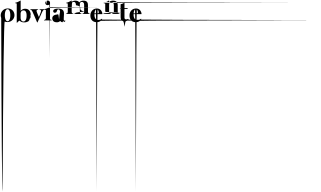

<svg xmlns="http://www.w3.org/2000/svg" viewBox="-20 -770 11181 6692"><path d="M249 -475.6Q274.4 -475.6 298.8 -471.7Q322.3 -466.8 344.7 -458Q366.2 -449.2 384.8 -436.5Q403.3 -423.8 418 -408.2Q433.6 -391.6 446.3 -373Q458 -354.5 466.8 -333Q475.6 -311.5 479.5 -288.1Q483.4 -265.6 484.4 -241.2Q484.4 -215.8 479.5 -192.4Q474.6 -169.9 464.8 -147.5Q456.1 -126 442.4 -106.4Q429.7 -87.9 413.1 -72.3Q396.5 -55.7 377 -42Q357.4 -29.3 335 -19.5Q312.5 -9.8 289.1 -5.9Q264.6 -1 239.3 -1Q213.9 -1 190.4 -4.9Q166 -9.8 144.5 -18.6Q123 -27.3 103.5 1452.1Q85 2931.6 70.3 5901.4Q54.7 5900.4 43 4389.6Q30.3 2877.9 22.5 -143.6Q13.7 -165 8.8 -187.5Q3.9 -210.9 3.9 -235.4Q3.9 -260.7 8.8 -284.2Q13.7 -306.6 23.4 -329.1Q33.2 -350.6 45.9 -370.1Q58.6 -388.7 75.2 -405.3Q91.8 -420.9 111.3 -434.6Q130.9 -447.3 153.3 -457Q175.8 -466.8 200.2 -470.7Q223.6 -475.6 249 -475.6ZM244.1 -27.3Q255.9 -27.3 266.6 -32.2Q277.3 -36.1 286.1 -44.9Q294.9 -52.7 302.7 -64.5Q310.5 -75.2 315.4 -89.8Q321.3 -104.5 326.2 -121.1Q330.1 -137.7 333 -157.2Q335.9 -176.8 337.9 -196.3Q338.9 -216.8 338.9 -239.3Q338.9 -260.7 337.9 -281.2Q335.9 -301.8 333 -320.3Q330.1 -339.8 326.2 -356.4Q321.3 -374 315.4 -387.7Q309.6 -402.3 302.7 -414.1Q294.9 -424.8 286.1 -432.6Q277.3 -441.4 266.6 -445.3Q255.9 -450.2 244.1 -450.2Q232.4 -450.2 221.7 -446.3Q210.9 -442.4 202.1 -433.6Q193.4 -425.8 185.5 -414.1Q178.7 -403.3 171.9 -388.7Q166 -375 162.1 -358.4Q157.2 -340.8 154.3 -322.3Q151.4 -302.7 149.4 -282.2Q148.4 -261.7 148.4 -240.2Q148.4 -217.8 149.4 -197.3Q151.4 -177.7 154.3 -158.2Q157.2 -138.7 162.1 -122.1Q166 -105.5 171.9 -90.8Q178.7 -76.2 185.5 -65.4Q193.4 -53.7 202.1 -45.9Q210.9 -37.1 221.7 -32.2Q232.4 -27.3 244.1 -27.3Z M856.4 -464.8Q877 -464.8 894.5 -461.9Q912.1 -460 926.8 -455.1Q941.4 -450.2 955.1 -442.4Q967.8 -434.6 978.5 -425.8Q990.2 -417 999 -406.2Q1007.8 -396.5 1014.6 -384.8Q1021.5 -374 1027.3 -361.3Q1033.2 -349.6 1037.1 -336.9Q1041 -324.2 1043.9 -311.5Q1046.9 -298.8 1048.8 -286.1Q1049.8 -279.3 1049.8 -273.4Q1049.8 -267.6 1048.8 -261.7Q1046.9 -249 1042 -238.3Q1046.9 -210 1045.9 -183.6Q1044.9 -158.2 1038.1 -135.7Q1031.2 -143.6 1020.5 -124Q1009.8 -104.5 996.1 -57.6Q982.4 -37.1 964.8 -24.4Q947.3 -11.7 925.8 -7.8Q905.3 1 881.8 5.9Q857.4 9.8 829.1 9.8Q813.5 9.8 799.8 8.8Q786.1 7.8 773.4 5.9Q761.7 3.9 751 1Q739.3 -2 729.5 -5.9Q719.7 -9.8 710.9 -14.6Q702.1 -18.6 693.4 -25.4Q685.5 -31.2 676.8 -37.1Q668.9 -43.9 660.2 -50.8Q659.2 -27.3 658.2 -27.3Q656.2 -27.3 656.2 -52.7Q655.3 -52.7 654.3 -52.7Q652.3 -52.7 651.4 -50.8Q648.4 -48.8 645.5 -45.9Q641.6 -43 636.7 -38.1Q631.8 -33.2 627 -29.3Q622.1 -24.4 616.2 -18.6Q610.4 -13.7 604.5 -8.8Q598.6 -2.9 593.8 2Q588.9 7.8 584 12.7Q580.1 17.6 577.1 21.5Q574.2 23.4 573.2 24.4Q572.3 24.4 571.3 24.4Q570.3 24.4 568.4 24.4Q566.4 23.4 565.4 21.5Q563.5 18.6 563.5 15.6Q563.5 -65.4 563.5 -158.2Q563.5 -251 563.5 -311.5Q563.5 -332 563.5 -352.5Q563.5 -373 563.5 -392.6Q563.5 -413.1 563.5 -432.6Q563.5 -451.2 563.5 -469.7Q563.5 -488.3 563.5 -504.9Q563.5 -522.5 563.5 -538.1Q563.5 -553.7 563.5 -567.4Q563.5 -581.1 563.5 -591.8Q563.5 -603.5 563.5 -612.3Q563.5 -621.1 563.5 -627.9Q563.5 -634.8 563.5 -637.7Q563.5 -640.6 563.5 -640.6Q563.5 -643.6 562.5 -646.5Q560.5 -648.4 557.6 -649.4Q556.6 -649.4 555.7 -649.4Q553.7 -650.4 550.8 -651.4Q547.9 -651.4 543.9 -652.3Q541 -653.3 537.1 -654.3Q532.2 -655.3 529.3 -656.2Q525.4 -657.2 521.5 -658.2Q518.6 -659.2 516.6 -659.2Q514.6 -660.2 513.7 -660.2Q509.8 -661.1 508.8 -662.1Q506.8 -664.1 506.8 -667Q506.8 -669.9 508.8 -671.9Q509.8 -672.9 513.7 -673.8Q523.4 -675.8 534.2 -679.7Q544.9 -682.6 556.6 -685.5Q568.4 -689.5 580.1 -694.3Q590.8 -698.2 602.5 -703.1Q614.3 -708 625 -713.9Q636.7 -718.8 646.5 -723.6Q657.2 -729.5 667 -735.4Q676.8 -741.2 685.5 -747.1Q687.5 -748 689.5 -749Q691.4 -750 695.3 -750Q697.3 -750 698.2 -748Q700.2 -746.1 700.2 -743.2Q700.2 -656.2 700.2 -558.6Q700.2 -460.9 700.2 -396.5Q700.2 -395.5 701.2 -394.5Q702.1 -393.6 703.1 -393.6Q703.1 -393.6 705.1 -394.5Q706.1 -394.5 707 -396.5Q709 -399.4 712.9 -403.3Q716.8 -407.2 721.7 -413.1Q727.5 -418.9 734.4 -424.8Q742.2 -430.7 751 -435.5Q759.8 -442.4 771.5 -447.3Q782.2 -452.1 795.9 -457Q807.6 -461.9 823.2 -462.9Q838.9 -464.8 856.4 -464.8ZM907.2 -213.9Q907.2 -219.7 907.2 -227.5Q907.2 -235.4 907.2 -244.1Q907.2 -252.9 906.2 -263.7Q905.3 -273.4 904.3 -284.2Q902.3 -294.9 900.4 -305.7Q897.5 -316.4 894.5 -327.1Q891.6 -337.9 887.7 -347.7Q882.8 -358.4 877 -367.2Q871.1 -376 864.3 -382.8Q856.4 -389.6 847.7 -396.5Q838.9 -402.3 827.1 -404.3Q816.4 -407.2 802.7 -407.2Q785.2 -407.2 771.5 -404.3Q758.8 -401.4 748 -394.5Q737.3 -388.7 729.5 -381.8Q721.7 -374 716.8 -365.2Q711.9 -356.4 708 -346.7Q704.1 -336.9 702.1 -327.1Q699.2 -317.4 698.2 -308.6Q698.2 -298.8 698.2 -291Q698.2 -256.8 698.2 -219.7Q698.2 -181.6 698.2 -156.2Q698.2 -146.5 698.2 -135.7Q699.2 -125 702.1 -114.3Q704.1 -101.6 708 -90.8Q711.9 -80.1 716.8 -69.3Q721.7 -58.6 729.5 -49.8Q737.3 -41 747.1 -34.2Q756.8 -27.3 768.6 -23.4Q781.2 -19.5 795.9 -19.5Q810.5 -19.5 823.2 -23.4Q835 -27.3 845.7 -35.2Q856.4 -43 864.3 -52.7Q873 -63.5 879.9 -76.2Q886.7 -89.8 891.6 -104.5Q896.5 -120.1 899.4 -137.7Q903.3 -155.3 905.3 -174.8Q907.2 -193.4 907.2 -213.9Z M1458 -368.2Q1455.1 -363.3 1446.3 -343.8Q1437.5 -324.2 1424.8 -296.9Q1412.1 -268.6 1397.5 -235.4Q1381.8 -202.1 1367.2 -168.9Q1332 -88.9 1288.1 8.8Q1285.2 12.7 1280.3 12.7Q1275.4 12.7 1273.4 8.8Q1231.4 -88.9 1197.3 -168Q1182.6 -202.1 1168 -235.4Q1153.3 -268.6 1141.6 -295.9Q1129.9 -324.2 1121.1 -342.8Q1112.3 -362.3 1109.4 -368.2Q1102.5 -382.8 1094.7 -393.6Q1087.9 -404.3 1080.1 -412.1Q1072.3 -420.9 1062.5 -425.8Q1051.8 -430.7 1039.1 -434.6Q1035.2 -435.5 1033.2 -438.5Q1031.2 -440.4 1031.2 -442.4Q1031.2 -442.4 1031.2 -443.4Q1031.2 -446.3 1034.2 -448.2Q1036.1 -450.2 1040 -450.2Q1127.9 -450.2 1302.7 -450.2Q1306.6 -450.2 1308.6 -448.2Q1311.5 -446.3 1311.5 -443.4Q1312.5 -440.4 1310.5 -437.5Q1309.6 -434.6 1304.7 -433.6Q1296.9 -431.6 1286.1 -428.7Q1275.4 -425.8 1266.6 -418.9Q1257.8 -412.1 1253.9 -400.4Q1250 -389.6 1255.9 -371.1Q1257.8 -363.3 1264.6 -346.7Q1270.5 -330.1 1278.3 -309.6Q1287.1 -290 1295.9 -268.6Q1305.7 -246.1 1312.5 -228.5Q1320.3 -210.9 1326.2 -198.2Q1331.1 -185.5 1332 -184.6Q1335.9 -177.7 1338.9 -184.6Q1340.8 -188.5 1345.7 -201.2Q1351.6 -213.9 1358.4 -232.4Q1365.2 -251 1374 -272.5Q1381.8 -293.9 1389.6 -313.5Q1396.5 -333 1402.3 -348.6Q1408.2 -364.3 1410.2 -371.1Q1416 -389.6 1412.1 -400.4Q1407.2 -412.1 1399.4 -418.9Q1391.6 -425.8 1380.9 -428.7Q1371.1 -431.6 1363.3 -433.6Q1358.4 -434.6 1357.4 -437.5Q1355.5 -440.4 1356.4 -443.4Q1356.4 -446.3 1359.4 -448.2Q1361.3 -450.2 1365.2 -450.2Q1418.9 -450.2 1527.3 -450.2Q1530.3 -450.2 1533.2 -448.2Q1535.2 -446.3 1536.1 -443.4Q1536.1 -442.4 1536.1 -442.4Q1536.1 -440.4 1534.2 -438.5Q1532.2 -435.5 1528.3 -434.6Q1515.6 -430.7 1504.9 -425.8Q1495.1 -420.9 1487.3 -412.1Q1479.5 -404.3 1472.7 -393.6Q1464.8 -382.8 1458 -368.2Z M1713.9 -137.7Q1713.9 -127.9 1715.8 -120.1Q1717.8 -112.3 1721.7 -106.4Q1725.6 -99.6 1729.5 -95.7Q1734.4 -90.8 1739.3 -86.9Q1745.1 -84 1750 -82Q1754.9 -79.1 1759.8 -78.1Q1764.6 -76.2 1768.6 -76.2Q1771.5 -75.2 1773.4 -75.2Q1776.4 -75.2 1777.3 -74.2Q1779.3 -73.2 1779.3 -72.3Q1780.3 -70.3 1780.3 -69.3Q1780.3 -68.4 1780.3 -67.4Q1780.3 -65.4 1779.3 -64.5Q1778.3 -62.5 1777.3 -61.5Q1777.3 -61.5 1775.4 -60.5Q1774.4 -59.6 1771.5 -59.6Q1724.6 -59.6 1654.3 -59.6Q1584 -59.6 1520.5 -59.6Q1518.6 -59.6 1516.6 -60.5Q1515.6 -61.5 1514.6 -61.5Q1513.7 -63.5 1512.7 -64.5Q1511.7 -65.4 1511.7 -67.4Q1511.7 -67.4 1511.7 -69.3Q1511.7 -70.3 1512.7 -71.3Q1513.7 -71.3 1514.6 -72.3Q1516.6 -73.2 1518.6 -74.2Q1520.5 -75.2 1524.4 -76.2Q1527.3 -77.1 1533.2 -79.1Q1538.1 -80.1 1543 -83Q1547.9 -85 1552.7 -87.9Q1557.6 -90.8 1562.5 -95.7Q1567.4 -100.6 1570.3 -107.4Q1574.2 -113.3 1576.2 -121.1Q1579.1 -128.9 1579.1 -138.7Q1579.1 -190.4 1579.1 -268.6Q1579.1 -347.7 1579.1 -417Q1579.1 -419.9 1577.1 -421.9Q1576.2 -423.8 1572.3 -424.8Q1572.3 -424.8 1570.3 -424.8Q1568.4 -424.8 1565.4 -425.8Q1562.5 -427.7 1559.6 -428.7Q1555.7 -429.7 1551.8 -429.7Q1546.9 -430.7 1543.9 -431.6Q1540 -432.6 1537.1 -432.6Q1534.2 -433.6 1531.2 -434.6Q1529.3 -434.6 1528.3 -434.6Q1525.4 -435.5 1523.4 -437.5Q1521.5 -439.5 1521.5 -442.4Q1521.5 -444.3 1523.4 -446.3Q1525.4 -448.2 1528.3 -449.2Q1538.1 -451.2 1549.8 -455.1Q1560.5 -458 1571.3 -461.9Q1583 -465.8 1594.7 -469.7Q1606.4 -474.6 1618.2 -478.5Q1628.9 -483.4 1639.6 -488.3Q1651.4 -494.1 1662.1 -500Q1671.9 -504.9 2149.4 -511.7Q2626 -517.6 3569.3 -524.4Q2636.7 -524.4 2171.9 -525.4Q1706.1 -526.4 1709 -526.4Q1710.9 -525.4 1711.9 -523.4Q1713.9 -521.5 1713.9 -517.6Q1713.9 -446.3 1713.9 -339.8Q1713.9 -233.4 1713.9 -137.7ZM1723.6 -670.9Q1723.6 -663.1 1722.7 -179.7Q1720.7 302.7 1717.8 1259.8Q1714.8 317.4 1710 -151.4Q1706.1 -620.1 1700.2 -614.3Q1693.4 -608.4 1686.5 -604.5Q1680.7 -599.6 1672.9 -596.7Q1665 -593.8 1657.2 -592.8Q1648.4 -590.8 1639.6 -590.8Q1630.9 -590.8 1623 -592.8Q1615.2 -593.8 1607.4 -596.7Q1600.6 -599.6 1593.8 -604.5Q1587.9 -608.4 1582 -614.3Q1576.2 -619.1 1572.3 -625Q1568.4 -631.8 1565.4 -638.7Q1562.5 -646.5 1561.5 -654.3Q1559.6 -662.1 1559.6 -669.9Q1559.6 -678.7 1560.5 -685.5Q1561.5 -692.4 1565.4 -700.2Q1569.3 -707 1573.2 -713.9Q1578.1 -719.7 1584 -725.6Q1589.8 -631.8 1596.7 -635.7Q1603.5 -640.6 1610.4 -743.2Q1618.2 -746.1 1627 -748Q1634.8 -750 1643.6 -750Q1652.3 -750 1661.1 -748Q1668.9 -747.1 1676.8 -744.1Q1684.6 -741.2 1690.4 -736.3Q1696.3 -732.4 1702.1 -726.6Q1707 -721.7 1710.9 -715.8Q1715.8 -710 1718.8 -702.1Q1721.7 -694.3 1722.7 -686.5Q1723.6 -679.7 1723.6 -670.9Z M2246.1 -52.7Q2250 -53.7 2252.9 -52.7Q2254.9 -51.8 2256.8 -49.8Q2259.8 -47.9 2259.8 -44.9Q2259.8 -42 2256.8 -39.1Q2255.9 -36.1 2253.9 -32.2Q2251 -29.3 2247.1 -25.4Q2243.2 -22.5 2239.3 -18.6Q2234.4 -14.6 2229.5 -11.7Q2223.6 -8.8 2217.8 -5.9Q2210.9 -2.9 2202.1 -1Q2194.3 -48.8 2184.6 -46.9Q2174.8 -45.9 2164.1 3.9Q2149.4 3.9 2136.7 1Q2124 -2 2113.3 -7.8Q2102.5 -13.7 2095.7 -20.5Q2088.9 -28.3 2084 -36.1Q2084 -38.1 2082 -39.1Q2080.1 -39.1 2078.1 -39.1Q2077.1 -39.1 2075.2 -38.1Q2073.2 -37.1 2072.3 -36.1Q2071.3 -35.2 2069.3 -33.2Q2067.4 -30.3 2063.5 -27.3Q2059.6 -24.4 2053.7 -20.5Q2047.9 -17.6 2041 -12.7Q2034.2 -8.8 2025.4 -4.9Q2016.6 -2 2006.8 1Q1998 3.9 1985.4 5.9Q1973.6 6.8 1960.9 6.8Q1938.5 6.8 1919.9 3.9Q1901.4 1 1886.7 -4.9Q1871.1 -10.7 1858.4 -18.6Q1846.7 -27.3 1836.9 -37.1Q1828.1 -46.9 1821.3 -57.6Q1814.5 -69.3 1810.5 -82Q1805.7 -94.7 1803.7 -107.4Q1801.8 -121.1 1801.8 -132.8Q1801.8 -152.3 1806.6 -169.9Q1812.5 -186.5 1823.2 -202.1Q1835 -216.8 1848.6 -227.5Q1863.3 -238.3 1880.9 -246.1Q1890.6 -249 1901.4 -252Q1911.1 -254.9 1920.9 -256.8Q1931.6 -257.8 1942.4 -259.8Q1952.1 -261.7 1961.9 -263.7Q1972.7 -265.6 1982.4 -267.6Q1992.2 -269.5 2002 -272.5Q2011.7 -275.4 2021.5 -229.5Q2031.2 -184.6 2039.1 -89.8Q2047.9 -196.3 2054.7 -253.9Q2061.5 -311.5 2065.4 -321.3Q2069.3 -331.1 2070.3 -341.8Q2072.3 -352.5 2072.3 -362.3Q2072.3 -371.1 2071.3 -378.9Q2070.3 -386.7 2068.4 -393.6Q2066.4 -401.4 2063.5 -407.2Q2060.5 -414.1 2056.6 -419.9Q2052.7 -424.8 2047.9 -429.7Q2043.9 -433.6 2038.1 -437.5Q2033.2 -441.4 2027.3 -442.4Q2022.5 -443.4 2016.6 -443.4Q2005.9 -443.4 1998 -440.4Q1990.2 -437.5 1985.4 -432.6Q1980.5 -427.7 1976.6 -420.9Q1972.7 -414.1 1969.7 -406.2Q1966.8 -399.4 1963.9 -390.6Q1960.9 -382.8 1958 -375Q1956.1 -366.2 1952.1 -359.4Q1947.3 -351.6 1942.4 -345.7Q1937.5 -340.8 1931.6 -337.9Q1925.8 -334 1918.9 -332Q1912.1 -329.1 1905.3 -328.1Q1898.4 -327.1 1891.6 -327.1Q1884.8 -327.1 1878.9 -327.1Q1873 -328.1 1867.2 -331.1Q1862.3 -333 1857.4 -335.9Q1853.5 -338.9 1849.6 -342.8Q1845.7 -346.7 1842.8 -350.6Q1839.8 -355.5 1837.9 -360.4Q1836.9 -366.2 1835.9 -371.1Q1834 -377 1834 -382.8Q1834 -390.6 1835.9 -398.4Q1837.9 -406.2 1842.8 -414.1Q1845.7 -420.9 1852.5 -428.7Q1859.4 -435.5 1869.1 -441.4Q1878.9 -447.3 1891.6 -453.1Q1905.3 -458 1920.9 -461.9Q1937.5 -465.8 1958 -467.8Q1978.5 -469.7 2002.9 -469.7Q2031.2 -469.7 2054.7 -466.8Q2079.1 -463.9 2098.6 -459Q2118.2 -453.1 2133.8 -445.3Q2149.4 -436.5 2162.1 -425.8Q2174.8 -415 2183.6 -402.3Q2193.4 -388.7 2198.2 -373Q2204.1 -357.4 2207 -338.9Q2209 -321.3 2209 -300.8Q2209 -276.4 2209 -253.9Q2208 -230.5 2206.1 -210Q2205.1 -188.5 2204.1 -169.9Q2203.1 -151.4 2202.1 -134.8Q2201.2 -118.2 2202.1 -104.5Q2202.1 -90.8 2203.1 -81.1Q2205.1 -70.3 2208 -63.5Q2210.9 -56.6 2217.8 -54.7Q2219.7 -53.7 2222.7 -52.7Q2226.6 -52.7 2229.5 -52.7Q2233.4 -51.8 2238.3 -51.8Q2242.2 -51.8 2246.1 -52.7Z M3099.6 -298.8Q3101.6 -297.9 3102.5 -297.9Q3104.5 -296.9 3105.5 -295.9Q3106.4 -294.9 3106.4 -293.9Q3107.4 -293 3106.4 -291Q3106.4 -289.1 3105.5 -288.1Q3104.5 -287.1 3103.5 -286.1Q3101.6 -285.2 3100.6 -284.2Q3098.6 -284.2 3097.7 -284.2Q3039.1 -284.2 2972.7 -284.2Q2906.2 -284.2 2862.3 -284.2Q2860.4 -284.2 2858.4 -284.2Q2857.4 -285.2 2856.4 -286.1Q2855.5 -287.1 2854.5 -288.1Q2853.5 -289.1 2853.5 -291Q2853.5 -293 2853.5 -293.9Q2853.5 -294.9 2854.5 -295.9Q2854.5 -297.9 2856.4 -297.9Q2858.4 -298.8 2860.4 -298.8Q2862.3 -298.8 2865.2 -299.8Q2868.2 -300.8 2872.1 -301.8Q2877 -303.7 2880.9 -305.7Q2884.8 -306.6 2889.6 -309.6Q2893.6 -313.5 2897.5 -317.4Q2901.4 -322.3 2905.3 -328.1Q2909.2 -334 2910.2 -341.8Q2912.1 -349.6 2912.1 -359.4Q2912.1 -417 2912.1 -482.4Q2912.1 -546.9 2912.1 -589.8Q2912.1 -599.6 2911.1 -610.4Q2910.2 -620.1 2909.2 -629.9Q2908.2 -639.6 2905.3 -649.4Q2901.4 -658.2 2897.5 -666Q2892.6 -673.8 2886.7 -680.7Q2880.9 -687.5 2873 -693.4Q2866.2 -698.2 2855.5 -700.2Q2844.7 -703.1 2832 -703.1Q2821.3 -703.1 2811.5 -701.2Q2802.7 -699.2 2795.9 -695.3Q2789.1 -691.4 2784.2 -686.5Q2779.3 -680.7 2775.4 -674.8Q2771.5 -668.9 2769.5 -663.1Q2766.6 -656.2 2765.6 -649.4Q2763.7 -641.6 2762.7 -634.8Q2762.7 -627.9 2762.7 -620.1Q2762.7 -553.7 2762.7 -480.5Q2762.7 -406.2 2762.7 -357.4Q2762.7 -347.7 2763.7 -338.9Q2765.6 -331.1 2769.5 -326.2Q2773.4 -320.3 2776.4 -315.4Q2780.3 -311.5 2784.2 -307.6Q2789.1 -304.7 2793 -302.7Q2797.9 -300.8 2801.8 -299.8Q2806.6 -298.8 2809.6 -298.8Q2812.5 -297.9 2814.5 -296.9Q2816.4 -295.9 2818.4 -295.9Q2819.3 -294.9 2820.3 -293.9Q2821.3 -293 2821.3 -292Q2822.3 -290 2821.3 -289.1Q2821.3 -287.1 2820.3 -286.1Q2819.3 -285.2 2818.4 -284.2Q2816.4 -283.2 2815.4 -282.2Q2813.5 -282.2 2812.5 -282.2Q2753.9 -282.2 2687.5 -282.2Q2621.1 -282.2 2577.1 -282.2Q2575.2 -327.1 2573.2 -327.1Q2572.3 -328.1 2571.3 -284.2Q2570.3 -285.2 2569.3 -286.1Q2569.3 -287.1 2568.4 -289.1Q2568.4 -290 2568.4 -291Q2568.4 -293 2569.3 -293.9Q2570.3 -295.9 2571.3 -295.9Q2573.2 -296.9 2575.2 -296.9Q2577.1 -296.9 2580.1 -297.9Q2583 -298.8 2586.9 -299.8Q2591.8 -301.8 2595.7 -303.7Q2599.6 -304.7 2604.5 -307.6Q2608.4 -310.5 2612.3 -315.4Q2616.2 -320.3 2620.1 -326.2Q2624 -332 2700.2 -341.8Q2777.3 -351.6 2926.8 -367.2Q2848.6 -384.8 2818.4 -404.3Q2788.1 -424.8 2781.2 -445.3Q2776.4 -459 2777.3 -472.7Q2778.3 -486.3 2776.4 -500Q2774.4 -524.4 2748 -547.9Q2722.7 -570.3 2627 -588.9Q2627 -598.6 2626 -609.4Q2625 -619.1 2623 -628.9Q2622.1 -638.7 2619.1 -649.4Q2616.2 -659.2 2612.3 -667Q2607.4 -674.8 2601.6 -681.6Q2595.7 -688.5 2587.9 -694.3Q2581.1 -699.2 2570.3 -701.2Q2560.5 -704.1 2547.9 -704.1Q2537.1 -704.1 2528.3 -702.1Q2518.6 -700.2 2512.7 -696.3Q2505.9 -692.4 2500 -687.5Q2495.1 -681.6 2491.2 -675.8Q2487.3 -519.5 2485.4 -513.7Q2482.4 -507.8 2481.4 -650.4Q2479.5 -642.6 2478.5 -634.8Q2478.5 -627.9 2478.5 -621.1Q2478.5 -554.7 2478.5 -481.4Q2478.5 -407.2 2478.5 -358.4Q2478.5 -348.6 2479.5 -339.8Q2481.4 -332 2485.4 -327.1Q2488.3 -321.3 2492.2 -316.4Q2496.1 -312.5 2500 -308.6Q2504.9 -305.7 2508.8 -303.7Q2513.7 -301.8 2518.6 -300.8Q2522.5 -299.8 2525.4 -299.8Q2528.3 -298.8 2530.3 -297.9Q2532.2 -296.9 2534.2 -296.9Q2535.2 -295.9 2536.1 -294.9Q2537.1 -293.9 2537.1 -293Q2538.1 -291 2537.1 -290Q2537.1 -288.1 2536.1 -287.1Q2536.1 -286.1 2534.2 -285.2Q2533.2 -284.2 4131.8 -283.2Q5730.5 -283.2 8928.7 -283.2Q8418 -283.2 7960 -283.2Q7501 -283.2 7090.8 -283.2Q6329.1 -283.2 5724.6 -283.2Q5120.1 -283.2 4649.4 -283.2Q4141.6 -283.2 3775.4 -283.2Q3409.2 -283.2 3154.3 -283.2Q2945.3 -283.2 2802.7 -283.2Q2660.2 -283.2 2566.4 -283.2Q2504.9 -283.2 2462.9 -283.2Q2419.9 -283.2 2391.6 -283.2Q2336.9 -283.2 2319.3 -283.2Q2302.7 -283.2 2293 -283.2Q2291 -283.2 2289.1 -283.2Q2288.1 -284.2 2287.1 -285.2Q2284.2 -287.1 2283.2 -289.1Q2282.2 -290 2282.2 -291Q2282.2 -293 2282.2 -293.9Q2282.2 -294.9 2283.2 -295.9Q2284.2 -297.9 2285.2 -297.9Q2287.1 -298.8 2289.1 -298.8Q2291 -299.8 2294.9 -300.8Q2297.9 -300.8 2301.8 -301.8Q2306.6 -303.7 2310.5 -305.7Q2314.5 -306.6 2319.3 -309.6Q2323.2 -313.5 2327.1 -317.4Q2331.1 -322.3 2335 -328.1Q2337.9 -334 2339.8 -341.8Q2341.8 -349.6 2341.8 -359.4Q2341.8 -429.7 2341.8 -508.8Q2341.8 -587.9 2341.8 -640.6Q2341.8 -643.6 2340.8 -646.5Q2338.9 -648.4 2335.9 -649.4Q2335.9 -649.4 2334 -649.4Q2332 -649.4 2329.1 -650.4Q2325.2 -651.4 2321.3 -652.3Q2318.4 -653.3 2314.5 -654.3Q2310.5 -654.3 2306.6 -655.3Q2302.7 -656.2 2298.8 -657.2Q2295.9 -658.2 2293.9 -659.2Q2292 -660.2 2291 -660.2Q2287.1 -661.1 2286.1 -662.1Q2284.2 -664.1 2284.2 -667Q2284.2 -668.9 2286.1 -670.9Q2287.1 -672.9 2291 -673.8Q2300.8 -675.8 2311.5 -679.7Q2322.3 -682.6 2333 -685.5Q2344.7 -689.5 2355.5 -694.3Q2367.2 -698.2 2378.9 -703.1Q2390.6 -708 2401.4 -713.9Q2413.1 -718.8 2422.9 -723.6Q2434.6 -730.5 2444.3 -736.3Q2454.1 -742.2 2461.9 -747.1Q2464.8 -748 2466.8 -749Q2468.8 -750 2471.7 -750Q2473.6 -750 2474.6 -748Q2476.6 -746.1 2476.6 -742.2Q2476.6 -733.4 2476.6 -722.7Q2476.6 -711.9 2476.6 -705.1Q2487.3 -713.9 2501 -721.7Q2514.6 -728.5 2530.3 -735.4Q2545.9 -741.2 2564.5 -744.1Q2583 -747.1 2605.5 -747.1Q2619.1 -747.1 2631.8 -746.1Q2644.5 -745.1 2655.3 -742.2Q2666 -740.2 2675.8 -737.3Q2684.6 -734.4 2693.4 -730.5Q2701.2 -726.6 2708 -721.7Q2714.8 -715.8 2721.7 -710.9Q2727.5 -705.1 2731.4 -699.2Q2736.3 -692.4 2740.2 -685.5Q2745.1 -692.4 2752 -697.3Q2758.8 -703.1 2765.6 -708Q2772.5 -712.9 2781.2 -718.8Q2789.1 -723.6 2797.9 -727.5Q2807.6 -732.4 2817.4 -736.3Q2828.1 -740.2 2838.9 -742.2Q2850.6 -744.1 2863.3 -746.1Q2876 -747.1 2889.6 -747.1Q2909.2 -747.1 2926.8 -745.1Q2943.4 -742.2 2957 -738.3Q2970.7 -733.4 2982.4 -727.5Q2993.2 -721.7 3002 -713.9Q3010.7 -706.1 3017.6 -697.3Q3023.4 -688.5 3028.3 -678.7Q3033.2 -668.9 3036.1 -659.2Q3039.1 -649.4 3041 -638.7Q3043.9 -628.9 3043.9 -618.2Q3044.9 -607.4 3044.9 -596.7Q3044.9 -586.9 3045.9 -577.1Q3045.9 -567.4 3045.9 -557.6Q3045.9 -557.6 3045.9 -556.6Q3045.9 -555.7 3045.9 -555.7Q3045.9 -519.5 3045.9 -457Q3045.9 -395.5 3045.9 -359.4Q3045.9 -349.6 3047.9 -340.8Q3049.8 -333 3053.7 -328.1Q3056.6 -322.3 3060.5 -318.4Q3064.5 -313.5 3068.4 -309.6Q3072.3 -306.6 3077.1 -304.7Q3082 -302.7 3085.9 -301.8Q3090.8 -300.8 3093.8 -300.8Q3096.7 -299.8 3099.6 -298.8Z M3278.3 -276.4Q3274.4 -276.4 3272.5 -274.4Q3270.5 -271.5 3270.5 -267.6Q3270.5 -242.2 3272.5 -220.7Q3275.4 -199.2 3279.3 -179.7Q3284.2 -162.1 3291 -147.5Q3296.9 -131.8 3305.7 -120.1Q3314.5 -108.4 3325.2 -99.6Q3335.9 -91.8 3348.6 -85.9Q3361.3 -81.1 3376 -78.1Q3391.6 -75.2 3408.2 -75.2Q3420.9 -75.2 3432.6 -76.2Q3444.3 -78.1 3454.1 -80.1Q3464.8 -83 3473.6 -85.9Q3482.4 -88.9 3489.3 -91.8Q3497.1 -95.7 3502.9 -99.6Q3508.8 -103.5 3513.7 -106.4Q3517.6 -109.4 3521.5 -111.3Q3525.4 -113.3 3527.3 -114.3Q3531.2 -115.2 3534.2 -115.2Q3536.1 -115.2 3538.1 -113.3Q3541 -110.4 3541 -107.4Q3541 -104.5 3538.1 -99.6Q3538.1 -98.6 3536.1 -95.7Q3534.2 -92.8 3531.2 -87.9Q3528.3 -84 5089.8 -78.1Q6651.4 -73.2 9776.4 -68.4Q6641.6 -62.5 5070.3 -55.7Q3499 -49.8 3491.2 -43.9Q3484.4 -38.1 3474.6 -32.2Q3465.8 -26.4 3455.1 -21.5Q3445.3 -15.6 3433.6 -11.7Q3421.9 -6.8 3408.2 -3.9Q3395.5 0 3379.9 1Q3365.2 2.9 3348.6 2.9Q3324.2 2.9 3300.8 -1Q3277.3 -4.9 3257.8 -12.7Q3237.3 -21.5 3219.7 -32.2Q3203.1 -43.9 3188.5 -58.6Q3173.8 -74.2 3163.1 -91.8Q3152.3 -110.4 3144.5 -131.8Q3136.7 -154.3 3132.8 -178.7Q3129.9 -203.1 3129.9 -231.4Q3129.9 -260.7 3133.8 -286.1Q3138.7 -312.5 3148.4 -335Q3158.2 -357.4 3170.9 -377Q3183.6 -396.5 3199.2 -411.1Q3214.8 -426.8 3233.4 -438.5Q3251 -450.2 3271.5 -458Q3292 -466.8 3312.5 -469.7Q3333 -473.6 3353.5 -473.6Q3373 -473.6 3390.6 -470.7Q3407.2 -468.8 3422.9 -462.9Q3437.5 -458 3450.2 -450.2Q3462.9 -443.4 3473.6 -435.5Q3484.4 -426.8 3493.2 -417Q3502 -407.2 3509.8 -397.5Q3516.6 -386.7 3522.5 -376Q3528.3 -365.2 3532.2 -355.5Q3537.1 -344.7 3540 -335Q3543 -325.2 3544.9 -315.4Q3545.9 -305.7 3546.9 -298.8Q3548.8 -291 3548.8 -286.1Q3548.8 -284.2 3547.9 -282.2Q3546.9 -280.3 3545.9 -279.3Q3543.9 -278.3 3542 -277.3Q3539.1 -277.3 3536.1 -277.3Q3471.7 -276.4 3399.4 -276.4Q3326.2 -276.4 3278.3 -276.4ZM3272.5 -308.6Q3272.5 -307.6 3272.5 -306.6Q3272.5 -305.7 3273.4 -304.7Q3274.4 -302.7 3278.3 -302.7Q3279.3 -302.7 3281.2 -302.7Q3284.2 -302.7 3288.1 -302.7Q3293 -302.7 3297.9 -302.7Q3303.7 -303.7 3309.6 -303.7Q3315.4 -303.7 3322.3 -304.7Q3329.1 -304.7 3335.9 -304.7Q3342.8 -304.7 3348.6 -305.7Q3355.5 -305.7 3361.3 -305.7Q3368.2 -305.7 3374 -306.6Q3378.9 -306.6 3383.8 -306.6Q3387.7 -306.6 3390.6 -307.6Q3394.5 -307.6 3395.5 -307.6Q3399.4 -307.6 3403.3 -310.5Q3408.2 -312.5 3412.1 -315.4Q3417 -318.4 3418.9 -324.2Q3421.9 -329.1 3421.9 -336.9Q3421.9 -344.7 3420.9 -352.5Q3419.9 -361.3 3418 -371.1Q3415 -380.9 3412.1 -389.6Q3409.2 -398.4 3404.3 -407.2Q3400.4 -415 3394.5 -422.9Q3389.6 -429.7 3382.8 -436.5Q3376 -442.4 3367.2 1142.6Q3359.4 2727.5 3349.6 5902.3Q3341.8 2727.5 3335 1142.6Q3329.1 -438.5 3323.2 -439.5Q3323.2 -439.5 3323.2 -439.5Q3317.4 -435.5 3312.5 -429.7Q3307.6 -423.8 3303.7 -417Q3299.8 -410.2 3295.9 -403.3Q3293 -396.5 3289.1 -387.7Q3286.1 -379.9 3284.2 -372.1Q3282.2 -364.3 3280.3 -356.4Q3279.3 -348.6 3277.3 -341.8Q3276.4 -335 3275.4 -328.1Q3274.4 -322.3 3274.4 -317.4Q3273.4 -312.5 3272.5 -308.6Z M4141.6 -298.8Q4144.5 -297.9 4145.5 -297.9Q4147.5 -296.9 4148.4 -295.9Q4148.4 -294.9 4149.4 -293.9Q4149.4 -293 4149.4 -291Q4149.4 -289.1 4148.4 -288.1Q4147.5 -287.1 4146.5 -286.1Q4144.5 -285.2 4143.6 -284.2Q4141.6 -284.2 4139.6 -284.2Q4126 -284.2 4109.4 -284.2Q4093.8 -284.2 4082 -284.2Q4081.1 -284.2 4080.1 -284.2Q4078.1 -284.2 4077.1 -284.2Q4053.7 -284.2 4013.7 -284.2Q3974.6 -284.2 3951.2 -284.2Q3950.2 -284.2 3949.2 -284.2Q3947.3 -284.2 3946.3 -284.2Q3934.6 -284.2 3917 -284.2Q3899.4 -284.2 3887.7 -284.2Q3885.7 -284.2 3884.8 -284.2Q3882.8 -285.2 3881.8 -286.1Q3880.9 -287.1 3880.9 -289.1Q3879.9 -290 3879.9 -291Q3879.9 -293 3879.9 -293.9Q3879.9 -294.9 3880.9 -295.9Q3881.8 -297.9 3883.8 -297.9Q3884.8 -298.8 3886.7 -298.8Q3889.6 -298.8 3892.6 -299.8Q3895.5 -300.8 3901.4 -301.8Q3905.3 -303.7 3911.1 -305.7Q3916 -307.6 3920.9 -310.5Q3926.8 -314.5 3930.7 -319.3Q3935.5 -324.2 3940.4 -330.1Q3944.3 -335.9 3946.3 -343.8Q3948.2 -352.5 3948.2 -362.3Q3948.2 -408.2 3948.2 -460Q3948.2 -511.7 3948.2 -545.9Q3948.2 -546.9 3948.2 -547.9Q3948.2 -548.8 3948.2 -549.8Q3948.2 -555.7 3948.2 -564.5Q3948.2 -572.3 3948.2 -578.1Q3948.2 -588.9 3947.3 -599.6Q3946.3 -609.4 3945.3 -621.1Q3943.4 -631.8 3940.4 -642.6Q3937.5 -652.3 3932.6 -661.1Q3928.7 -669.9 3922.9 -677.7Q3916 -684.6 3908.2 -691.4Q3899.4 -697.3 3888.7 -700.2Q3877 -703.1 3863.3 -703.1Q3848.6 -703.1 3837.9 -700.2Q3826.2 -697.3 3818.4 -691.4Q3809.6 -684.6 3803.7 -677.7Q3797.9 -670.9 3793.9 -663.1Q3790 -654.3 3788.1 -645.5Q3786.1 -636.7 3785.2 -627Q3784.2 -617.2 3784.2 -608.4Q3783.2 -600.6 3783.2 -592.8Q3783.2 -535.2 3783.2 -470.7Q3783.2 -405.3 3783.2 -362.3Q3783.2 -352.5 3785.2 -343.8Q3787.1 -335.9 3791 -330.1Q3794.9 -324.2 3799.8 -319.3Q3803.7 -314.5 3808.6 -310.5Q3814.5 -307.6 3819.3 -305.7Q3824.2 -303.7 3829.1 -301.8Q3834 -300.8 3836.9 -299.8Q3840.8 -298.8 3842.8 -298.8Q3845.7 -297.9 3846.7 -297.9Q3848.6 -296.9 3848.6 -295.9Q3849.6 -294.9 3850.6 -293.9Q3850.6 -293 3849.6 -291Q3849.6 -330.1 3849.6 -348.6Q3848.6 -367.2 3846.7 -366.2Q3846.7 -325.2 3844.7 -304.7Q3842.8 -284.2 3840.8 -284.2Q3778.3 -284.2 3708 -284.2Q3637.7 -284.2 3589.8 -284.2Q3587.9 -284.2 3585.9 -284.2Q3585 -285.2 3584 -286.1Q3582 -287.1 3581.1 -289.1Q3580.1 -290 3580.1 -291Q3580.1 -293 3580.1 -293.9Q3580.1 -294.9 3581.1 -295.9Q3582 -297.9 3583 -297.9Q3585 -298.8 3586.9 -298.8Q3588.9 -298.8 3592.8 -299.8Q3595.7 -300.8 3601.6 -301.8Q3606.4 -303.7 3611.3 -305.7Q3616.2 -307.6 3621.1 -310.5Q3626 -314.5 3781.2 -319.3Q3935.5 -324.2 4239.3 -330.1Q3942.4 -336.9 3794.9 -344.7Q3647.5 -353.5 3647.5 -363.3Q3647.5 -432.6 3647.5 -510.7Q3647.5 -588.9 3647.5 -640.6Q3647.5 -643.6 3645.5 -646.5Q3644.5 -648.4 3640.6 -649.4Q3640.6 -649.4 3638.7 -649.4Q3636.7 -649.4 3633.8 -650.4Q3630.9 -651.4 3627.9 -652.3Q3624 -653.3 3620.1 -654.3Q3616.2 -654.3 3612.3 -655.3Q3608.4 -656.2 3605.5 -657.2Q3601.6 -658.2 3599.6 -659.2Q3597.7 -660.2 3596.7 -660.2Q3593.8 -661.1 3591.8 -662.1Q3589.8 -664.1 3589.8 -667Q3589.8 -668.9 3591.8 -670.9Q3593.8 -672.9 3596.7 -673.8Q3606.4 -675.8 5267.6 -679.7Q6927.7 -682.6 10239.3 -685.5Q6951.2 -689.5 5312.5 -694.3Q3673.8 -698.2 3685.5 -703.1Q3696.3 -708 3708 -713.9Q3718.8 -718.8 3730.5 -724.6Q3740.2 -730.5 3750 -736.3Q3759.8 -742.2 3769.5 -748Q3770.5 -749 3772.5 -749Q3774.4 -750 3777.3 -750Q3779.3 -750 3780.3 -748Q3782.2 -746.1 3782.2 -742.2Q3782.2 -731.4 3782.2 -719.7Q3782.2 -707 3782.2 -699.2Q3787.1 -703.1 3793 -708Q3799.8 -712.9 3805.7 -716.8Q3812.5 -721.7 3820.3 -725.6Q3828.1 -728.5 3835.9 -732.4Q3844.7 -735.4 3853.5 -738.3Q3863.3 -741.2 3874 -743.2Q3884.8 -745.1 3895.5 -746.1Q3907.2 -747.1 3919.9 -747.1Q3940.4 -747.1 3958 -745.1Q3974.6 -742.2 3989.3 -738.3Q4002.9 -733.4 4014.6 -727.5Q4026.4 -721.7 4035.2 -713.9Q4043.9 -706.1 4051.8 -697.3Q4058.6 -688.5 4063.5 -678.7Q4067.4 -668.9 4071.3 -659.2Q4075.2 -649.4 4077.1 -638.7Q4079.1 -628.9 4081.1 -618.2Q4082 -607.4 4082 -596.7Q4083 -586.9 4083 -577.1Q4083 -567.4 4083 -557.6Q4083 -557.6 4083 -556.6Q4083 -555.7 4083 -555.7Q4083 -519.5 4083 -460Q4083 -399.4 4083 -363.3Q4083 -353.5 4085 -344.7Q4086.9 -336.9 4090.8 -331.1Q4094.7 -325.2 4099.6 -320.3Q4103.5 -315.4 4109.4 -311.5Q4114.3 -308.6 4119.1 -306.6Q4125 -304.7 4128.9 -302.7Q4133.8 -301.8 4136.7 -300.8Q4139.6 -299.8 4141.6 -298.8Z M4444.3 -111.3Q4449.2 -63.5 4452.1 -63.5Q4455.1 -63.5 4457 -110.4Q4460 -107.4 4466.8 -104.5Q4474.6 -101.6 4488.3 -98.6Q4468.8 -90.8 4455.1 -84Q4442.4 -76.2 4435.5 -69.3Q4428.7 -63.5 4420.9 -57.6Q4412.1 -51.8 4404.3 -46.9Q4395.5 -42 4385.7 -38.1Q4377 -35.2 4366.2 -32.2Q4355.5 -29.3 4344.7 19.5Q4334 68.4 4322.3 163.1Q4309.6 78.1 4296.9 29.3Q4285.2 -20.5 4272.5 -33.2Q4260.7 -36.1 4249 -42Q4238.3 -47.9 4228.5 -55.7Q4218.8 -48.8 4210.9 -60.5Q4202.1 -72.3 4196.3 -101.6Q4190.4 -116.2 4187.5 -134.8Q4184.6 -153.3 4184.6 -174.8Q4184.6 -245.1 4184.6 -324.2Q4184.6 -403.3 4184.6 -456.1Q4184.6 -458 4183.6 -459Q4182.6 -460 4180.7 -460Q4177.7 -460 4173.8 -460Q4169.9 -460 4167 -460Q4161.1 -460 4157.2 -460Q4154.3 -460 4152.3 -461.9Q4152.3 -461.9 4152.3 -461.9Q4152.3 -462.9 4169.9 -463.9Q4189.5 -465.8 4229.5 -468.8Q4189.5 -471.7 4170.9 -475.6Q4152.3 -479.5 4155.3 -482.4Q4158.2 -486.3 4162.1 -488.3Q4166 -490.2 4168.9 -490.2Q4171.9 -490.2 4174.8 -490.2Q4177.7 -490.2 4180.7 -490.2Q4181.6 -490.2 4182.6 -490.2Q4183.6 -491.2 4183.6 -494.1Q4183.6 -523.4 4183.6 -557.6Q4183.6 -591.8 4183.6 -614.3Q4183.6 -619.1 4185.5 -622.1Q4187.5 -625 4192.4 -626Q4198.2 -627 4205.1 -628.9Q4211.9 -630.9 4219.7 -632.8Q4226.6 -634.8 4233.4 -637.7Q4241.2 -639.6 4248 -642.6Q4255.9 -645.5 4263.7 -649.4Q4270.5 -652.3 4277.3 -656.2Q4285.2 -659.2 4291 -662.1Q4296.9 -666 4303.7 -669.9Q4306.6 -670.9 4308.6 -671.9Q4309.6 -671.9 4309.6 -671.9Q4311.5 -670.9 4313.5 -670.9Q4315.4 -669.9 4317.4 -667Q4318.4 -665 4318.4 -661.1Q4318.4 -619.1 4318.4 -572.3Q4318.4 -525.4 4318.4 -494.1Q4318.4 -492.2 4319.3 -491.2Q4320.3 -490.2 4322.3 -490.2Q4345.7 -490.2 4372.1 -490.2Q4398.4 -490.2 4416 -490.2Q4421.9 -490.2 4425.8 -489.3Q4429.7 -489.3 4431.6 -489.3Q4432.6 -488.3 4433.6 -486.3Q4434.6 -485.4 4434.6 -482.4Q4434.6 -479.5 4432.6 -476.6Q4430.7 -472.7 4427.7 -468.8Q4423.8 -464.8 4419.9 -463.9Q4416 -461.9 4411.1 -461.9Q4388.7 -461.9 4364.3 -461.9Q4338.9 -461.9 4322.3 -461.9Q4321.3 -461.9 4319.3 -460.9Q4318.4 -460 4318.4 -459Q4318.4 -381.8 4318.4 -295.9Q4318.4 -209 4318.4 -150.4Q4318.4 -144.5 4319.3 -137.7Q4321.3 -131.8 4323.2 -127Q4325.2 -121.1 4328.1 -117.2Q4332 -112.3 4335 -108.4Q4338.9 -105.5 4343.8 -102.5Q4347.7 -100.6 4353.5 -98.6Q4358.4 -97.7 4364.3 -95.7Q4369.1 -94.7 4374 -94.7Q4384.8 -94.7 4395.5 -96.7Q4405.3 -97.7 4414.1 -100.6Q4423.8 -103.5 4431.6 -106.4Q4439.5 -109.4 4444.3 -111.3Z M4642.6 -276.4Q4638.7 -276.4 4636.7 -274.4Q4634.8 -271.5 4634.8 -267.6Q4634.8 -242.2 4636.7 -220.7Q4639.6 -199.2 4643.6 -179.7Q4648.4 -162.1 4655.3 -147.5Q4661.1 -131.8 4669.9 -120.1Q4678.7 -108.4 4689.5 -99.6Q4700.2 -91.8 4712.9 -85.9Q4725.6 -81.1 4740.2 -78.1Q4755.9 -75.2 4772.5 -75.2Q4785.2 -75.2 4796.9 -76.2Q4808.6 -78.1 4818.4 -80.1Q4829.1 -83 4837.9 -85.9Q4846.7 -88.9 4853.5 -91.8Q4861.3 -95.7 4867.2 -99.6Q4873 -103.5 4877.9 -106.4Q4881.8 -109.4 4885.7 -111.3Q4889.6 -113.3 4891.6 -114.3Q4895.5 -115.2 4898.4 -115.2Q4900.4 -115.2 4902.3 -113.3Q4905.3 -110.4 4905.3 -107.4Q4905.3 -104.5 4902.3 -99.6Q4902.3 -98.6 4900.4 -95.7Q4898.4 -92.8 4895.5 -87.9Q4892.6 -84 6454.1 -78.1Q8015.6 -73.2 11140.6 -68.4Q8005.9 -62.5 6434.6 -55.7Q4863.3 -49.8 4855.5 -43.9Q4848.6 -38.1 4838.9 -32.2Q4830.1 -26.4 4819.3 -21.5Q4809.6 -15.6 4797.9 -11.7Q4786.1 -6.8 4772.5 -3.9Q4759.8 0 4744.1 1Q4729.5 2.9 4712.9 2.9Q4688.5 2.9 4665 -1Q4641.6 -4.9 4622.1 -12.7Q4601.6 -21.5 4584 -32.2Q4567.4 -43.9 4552.7 -58.6Q4538.1 -74.2 4527.3 -91.8Q4516.6 -110.4 4508.8 -131.8Q4501 -154.3 4497.1 -178.7Q4494.1 -203.1 4494.1 -231.4Q4494.1 -260.7 4498 -286.1Q4502.9 -312.5 4512.7 -335Q4522.5 -357.4 4535.2 -377Q4547.9 -396.5 4563.5 -411.1Q4579.1 -426.8 4597.7 -438.5Q4615.2 -450.2 4635.7 -458Q4656.2 -466.8 4676.8 -469.7Q4697.3 -473.6 4717.8 -473.6Q4737.3 -473.6 4754.9 -470.7Q4771.5 -468.8 4787.1 -462.9Q4801.8 -458 4814.5 -450.2Q4827.1 -443.4 4837.9 -435.5Q4848.6 -426.8 4857.4 -417Q4866.2 -407.2 4874 -397.5Q4880.9 -386.7 4886.7 -376Q4892.6 -365.2 4896.5 -355.5Q4901.4 -344.7 4904.3 -335Q4907.2 -325.2 4909.2 -315.4Q4910.2 -305.7 4911.1 -298.8Q4913.1 -291 4913.1 -286.1Q4913.1 -284.2 4912.1 -282.2Q4911.1 -280.3 4910.2 -279.3Q4908.2 -278.3 4906.2 -277.3Q4903.3 -277.3 4900.4 -277.3Q4835.9 -276.4 4763.7 -276.4Q4690.4 -276.4 4642.6 -276.4ZM4636.7 -308.6Q4636.7 -307.6 4636.7 -306.6Q4636.7 -305.7 4637.7 -304.7Q4638.7 -302.7 4642.6 -302.7Q4643.6 -302.7 4645.5 -302.7Q4648.4 -302.7 4652.3 -302.7Q4657.2 -302.7 4662.1 -302.7Q4668 -303.7 4673.8 -303.7Q4679.7 -303.7 4686.5 -304.7Q4693.4 -304.7 4700.2 -304.7Q4707 -304.7 4712.9 -305.7Q4719.7 -305.7 4725.6 -305.7Q4732.4 -305.7 4738.3 -306.6Q4743.2 -306.6 4748 -306.6Q4752 -306.6 4754.9 -307.6Q4758.8 -307.6 4759.8 -307.6Q4763.7 -307.6 4767.6 -310.5Q4772.5 -312.5 4776.4 -315.4Q4781.2 -318.4 4783.2 -324.2Q4786.1 -329.1 4786.1 -336.9Q4786.1 -344.7 4785.2 -352.5Q4784.2 -361.3 4782.2 -371.1Q4779.3 -380.9 4776.4 -389.6Q4773.4 -398.4 4768.6 -407.2Q4764.6 -415 4758.8 -422.9Q4753.9 -429.7 4747.1 -436.5Q4740.2 -442.4 4731.4 1142.6Q4723.6 2727.5 4713.9 5902.3Q4706.1 2727.5 4699.2 1142.6Q4693.4 -438.5 4687.5 -439.5Q4687.5 -439.5 4687.5 -439.5Q4681.6 -435.5 4676.8 -429.7Q4671.9 -423.8 4668 -417Q4664.1 -410.2 4660.2 -403.3Q4657.2 -396.5 4653.3 -387.7Q4650.4 -379.9 4648.4 -372.1Q4646.5 -364.3 4644.5 -356.4Q4643.6 -348.6 4641.6 -341.8Q4640.6 -335 4639.6 -328.1Q4638.7 -322.3 4638.7 -317.4Q4637.7 -312.5 4636.7 -308.6Z"/></svg>

Font: Mermaid
Style: Bold
Weight: 400
Designer: Scott Simpson
Version: Version 1.001